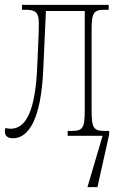

<svg xmlns="http://www.w3.org/2000/svg" viewBox="-20 -556 495 786"><path d="M33 10C98 10 148 -69 157 -270L168 -511H327V-105C327 -31 319 -20 272 -20H257V0H400L338 210H379L427 -6V-20H410C363 -20 355 -31 355 -105V-431C355 -505 363 -516 410 -516H425V-536H70V-516H85C127 -516 139 -504 139 -459C139 -428 135 -336 132 -275C124 -107 88 -29 24 -29C17 -29 10 -30 2 -32C1 -28 0 -23 0 -17C0 1 13 10 33 10Z"/></svg>

Font: Noto Serif ExtraCondensed Thin
Style: Regular
Weight: 100
Width: 2
Designer: Monotype Design Team
Foundry: Monotype Imaging Inc.
Version: Version 2.013